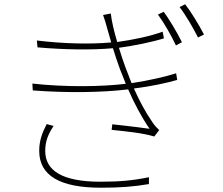

<svg xmlns="http://www.w3.org/2000/svg" viewBox="-20 -840 1040 896"><path d="M744 -785 717 -772C746 -733 781 -671 801 -628L829 -643C805 -692 767 -754 744 -785ZM844 -820 818 -807C848 -768 883 -707 904 -665L932 -679C907 -727 868 -790 844 -820ZM230 -252 198 -261C177 -220 163 -185 163 -136C163 -21 259 36 451 36C540 36 605 31 675 19V-13C602 2 541 8 449 8C268 8 191 -45 191 -136C191 -182 206 -216 230 -252ZM481 -705 499 -642C402 -633 274 -636 152 -651L155 -619C279 -608 409 -606 507 -615C517 -583 528 -549 540 -517L567 -449C454 -435 284 -433 131 -450L133 -418C290 -406 458 -408 578 -423C606 -359 640 -294 678 -239C644 -244 569 -253 504 -260L501 -234C566 -227 644 -220 700 -203L723 -233C712 -243 701 -255 693 -267C657 -319 629 -373 605 -427C686 -437 759 -453 807 -467L802 -498C756 -483 674 -464 594 -452L565 -527C556 -552 545 -583 535 -617C607 -627 687 -643 745 -661L739 -692C678 -670 599 -654 527 -644C513 -691 501 -740 497 -777L461 -770C468 -752 475 -727 481 -705Z"/></svg>

Font: Noto Sans CJK HK Thin
Style: Regular
Weight: 100
Designer: Ryoko NISHIZUKA 西塚涼子 (kana, bopomofo & ideographs); Paul D. Hunt (Latin, Greek & Cyrillic); Sandoll Communications 산돌커뮤니
Foundry: Adobe
Version: Version 2.004;hotconv 1.0.118;makeotfexe 2.5.65603